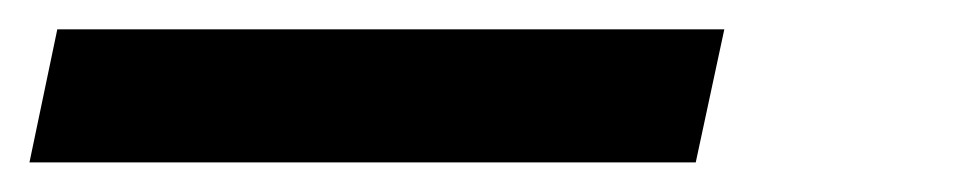

<svg xmlns="http://www.w3.org/2000/svg" viewBox="-87 -20 653 131"><path d="M387.7 90.8H-66.9L-47.9 0H407.2Z"/></svg>

Font: Anonymous Pro
Style: Bold Italic
Weight: 700
Italic angle: -12°
Monospace: yes
Designer: Mark Simonson
Version: Version 1.003